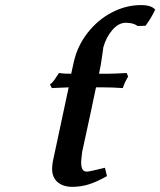

<svg xmlns="http://www.w3.org/2000/svg" viewBox="-20 -722 628 752"><path d="M258.8 -433.1 269 -479Q282.7 -541.5 322.8 -593Q362.8 -644.5 418.2 -673.3Q473.6 -702.1 532.2 -702.1Q573.2 -702.1 587.9 -684.1Q569.3 -646 549.8 -621.1L519 -620.1Q502.9 -632.8 473.1 -632.8Q443.8 -632.8 419.7 -604.2Q395.5 -575.7 384.8 -537.1Q384.3 -534.7 381.8 -515.1Q374.5 -460.9 368.2 -435.1V-433.1H397Q424.8 -433.1 476.1 -436L481.9 -421.9Q469.2 -401.9 460.9 -377Q421.4 -379.9 378.9 -379.9H356Q341.3 -307.6 301.8 -127Q297.9 -94.7 297.9 -86.9Q297.9 -67.9 303 -58.8Q308.1 -49.8 320.8 -49.8Q329.1 -49.8 391.1 -64.9L398.9 -32.2Q358.4 -9.3 327.4 0.2Q296.4 9.8 263.2 9.8Q227.5 9.8 205.8 -8.5Q184.1 -26.9 184.1 -61Q184.1 -73.2 187 -89.8L249 -379.9Q187 -377.4 183.1 -377L175.8 -391.1L182.1 -397V-396Q195.3 -410.6 210.9 -436Q229.5 -433.1 258.8 -433.1Z"/></svg>

Font: Linear Smooth
Style: Bold Italic
Weight: 700
Designer: Philipp H. Poll, Flanker
Foundry: Philipp H. Poll, reworked by Flanker
Version: Version 1.061 | FøM Fix